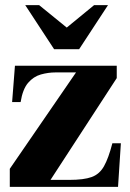

<svg xmlns="http://www.w3.org/2000/svg" viewBox="-20 -725 503 745"><path d="M18 0V-70L275 -444H195Q167 -444 138.5 -436Q110 -428 89 -403.5Q68 -379 60 -329H27L38 -470H433V-422L176 -27H249Q305 -27 335.5 -38Q366 -49 383.5 -80Q401 -111 416 -169H449L438 0ZM190 -534 78 -705H132L239 -618L345 -705H399L287 -534Z"/></svg>

Font: Frank Ruhl Libre Black
Style: Regular
Weight: 900
Designer: Yanek Iontef
Foundry: Fontef
Version: Version 6.004